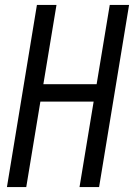

<svg xmlns="http://www.w3.org/2000/svg" viewBox="-20 -755 541 775"><path d="M8 0 129 -735H208L155 -415H370L423 -735H501L380 0H301L358 -345H143L86 0Z"/></svg>

Font: Iosevka Curly Oblique
Style: Regular
Weight: 400
Italic angle: -9°
Monospace: yes
Designer: Belleve Invis
Foundry: Belleve Invis
Version: Version 11.1.0; ttfautohint (v1.8.3)